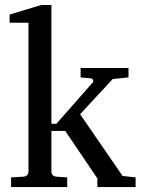

<svg xmlns="http://www.w3.org/2000/svg" viewBox="-20 -757 579 777"><path d="M528.8 0H374V-35.2L244.1 -227.1H188V-64Q188 -43.5 209 -42L252 -39.1V0H24.9V-39.1L74.2 -42Q95.2 -43.5 95.2 -64V-665H19V-698.2L147 -736.8H188V-255.9H208L355 -422.9Q358.9 -427.2 356.4 -433.1Q354 -439.5 347.2 -439.9L306.2 -443.8V-481.9H500V-443.8L436 -437L304.2 -294.9L476.1 -44.9L528.8 -39.1Z"/></svg>

Font: Ezra SIL
Style: Regular
Weight: 400
Designer: Development by SIL's NRSI team. OpenType tables by Ralph Hancock ( hancock@dircon.co.uk )
Foundry: SIL International, Version 2.51: 2007
Version: Version 2.51, 2007